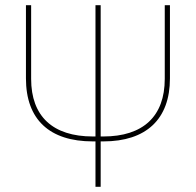

<svg xmlns="http://www.w3.org/2000/svg" viewBox="-20 -720 755 740"><path d="M368 0V-175H378C544 -175 635 -261 635 -418V-700H615V-416C615 -272 532 -194 378 -194H368V-700H348V-194H338C183 -194 100 -272 100 -416V-700H80V-418C80 -260 170 -175 338 -175H348V0Z"/></svg>

Font: Fixel Text Thin
Style: Regular
Weight: 100
Width: 4
Designer: AlfaBravo + MacPaw
Foundry: Kyrylo Tkachov, Marchela Mozhyna, Serhii Makarenko, Maria Weinstein, Zakhar Kryvoshyya
Version: Version 1.211